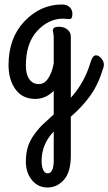

<svg xmlns="http://www.w3.org/2000/svg" viewBox="-20 -422 482 854"><path d="M95 297Q95 261 104 231.5Q113 202 133.5 174.5Q154 147 170.5 131.5Q187 116 219 87V-18Q183 18 137 18Q80 18 49 -24.5Q18 -67 18 -133Q18 -253 89 -327.5Q160 -402 256 -402Q277 -402 289.5 -390.5Q302 -379 302 -360Q302 -337 289 -337Q285 -337 275 -338Q265 -339 260 -339Q196 -339 145.5 -284.5Q95 -230 95 -130Q95 -91 110.5 -69.5Q126 -48 152 -48Q179 -48 196 -76Q213 -104 219 -141V-254Q219 -265 217 -274.5Q215 -284 215 -286Q215 -303 241 -303Q265 -303 280 -290.5Q295 -278 295 -259V13Q357 -56 383 -146Q392 -176 407 -176Q419 -176 430.5 -162.5Q442 -149 442 -135Q442 -129 441 -125Q418 -47 382 3Q346 53 295 97V270Q295 343 264.5 377.5Q234 412 191 412Q149 412 122 379Q95 346 95 297ZM191 349Q196 349 200.5 347Q205 345 207.5 341Q210 337 212.5 333Q215 329 216 322.5Q217 316 218 311Q219 306 219 299Q219 292 219 288Q219 284 219 277.5Q219 271 219 270V163Q165 219 165 294Q165 318 172 333.5Q179 349 191 349Z"/></svg>

Font: Grand Hotel
Style: Regular
Weight: 400
Designer: Brian J. Bonislawsky & Jim Lyles for Astigmatic (AOETI)
Foundry: Astigmatic (AOETI)
Version: Version 001.000